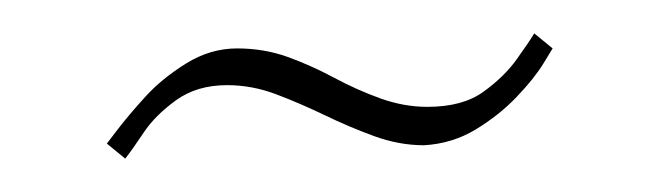

<svg xmlns="http://www.w3.org/2000/svg" viewBox="-20 -578 397 115"><path d="M44 -492Q44 -492 50.5 -500.5Q57 -509 67 -520Q77 -531 91.5 -540Q106 -549 122 -549Q138 -549 152 -544Q166 -539 180 -531.5Q194 -524 208 -519Q222 -514 236 -514Q257 -514 269.5 -523Q282 -532 289.5 -542.5Q297 -553 300 -558L311 -549Q311 -549 305.5 -540Q300 -531 289.5 -520Q279 -509 265 -500.5Q251 -492 234 -491Q219 -491 204 -496.5Q189 -502 174.5 -509Q160 -516 145.5 -521.5Q131 -527 116 -527Q98 -527 85.5 -518Q73 -509 66 -498.5Q59 -488 55 -483Z"/></svg>

Font: Genos Thin ExtraLight
Style: Italic
Weight: 250
Italic angle: -8°
Version: Version 1.010